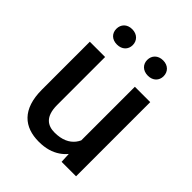

<svg xmlns="http://www.w3.org/2000/svg" viewBox="-207 -841 967 967"><g transform="rotate(45 277.0 -357.0)"><path d="M385.7 -53.7 388.2 0H491.2V-528.3H381.8V-146.5C377.9 -138.2 373.5 -130.9 368.2 -124C346.2 -96.2 311.5 -79.1 258.8 -79.1C210.4 -79.1 169.9 -103 169.9 -186.5V-528.3H61V-187.5C61 -46.9 131.8 9.8 235.4 9.8C283.7 9.8 320.8 -1.5 351.6 -22.5C364.3 -31.2 375.5 -41.5 385.7 -53.7ZM109.4 -668.9C109.4 -637.7 130.9 -614.7 167.5 -614.7C203.6 -614.7 226.1 -637.7 226.1 -668.9C226.1 -700.2 203.6 -724.1 167.5 -724.1C130.9 -724.1 109.4 -700.2 109.4 -668.9ZM330.1 -668C330.1 -637.2 352.1 -613.8 388.7 -613.8C424.8 -613.8 446.8 -637.2 446.8 -668C446.8 -699.2 424.8 -723.1 388.7 -723.1C352.1 -723.1 330.1 -699.2 330.1 -668Z"/></g></svg>

Font: Bert Sans Medium
Style: Regular
Weight: 500
Designer: Christian Robertson (Google), Cristiano Sobral
Foundry: Google, Cristiano Sobral
Version: Version 3.101